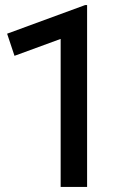

<svg xmlns="http://www.w3.org/2000/svg" viewBox="-20 -735 474 755"><path d="M218.5 0V-582L37 -515.5L8 -602.5L314.5 -715H322.5V0Z"/></svg>

Font: Geologica
Style: Regular
Weight: 400
Designer: Sindre Bremnes, Frode Helland
Foundry: Monokrom Skriftforlag AS
Version: Version 1.010; ttfautohint (v1.8.4.7-5d5b);gftools[0.9.28]